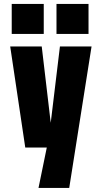

<svg xmlns="http://www.w3.org/2000/svg" viewBox="-20 -730 490 950"><path d="M170.5 200 211.5 0H105L30.5 -500H186.5L231 -122.5L276.5 -500H433L322.5 200ZM38 -710.5H196.5V-562H38ZM259.5 -710.5H418V-562H259.5Z"/></svg>

Font: Trispace Condensed
Style: Bold
Weight: 700
Width: 3
Designer: Tyler Finck
Foundry: Etcetera Type Company
Version: Version 1.210; ttfautohint (v1.8.3)